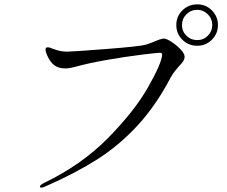

<svg xmlns="http://www.w3.org/2000/svg" viewBox="-20 -852 1040 881"><path d="M789 -737Q789 -777 817 -804.5Q845 -832 885 -832Q925 -832 952.5 -804Q980 -776 980 -737Q980 -697 952 -669.5Q924 -642 885 -642Q845 -642 817 -669.5Q789 -697 789 -737ZM954 -737Q954 -766 933.5 -786.5Q913 -807 885 -807Q856 -807 835.5 -786.5Q815 -766 815 -737Q815 -708 835.5 -688Q856 -668 885 -668Q914 -668 934 -688.5Q954 -709 954 -737ZM163 4Q163 -3 183 -13Q355 -96 476 -219Q597 -342 659.5 -452Q722 -562 724 -601Q724 -610 714 -610Q703 -610 629.5 -601Q556 -592 470 -577Q384 -562 320 -544Q297 -538 280 -538Q246 -538 226 -555Q212 -567 200.5 -589.5Q189 -612 189 -625Q189 -635 199 -635Q207 -635 223 -628Q256 -615 288 -615Q311 -615 466 -627Q621 -639 649 -647Q663 -651 685 -660Q719 -675 732 -675Q744 -675 767 -660Q790 -645 808.5 -625.5Q827 -606 827 -592Q827 -581 820.5 -571Q814 -561 801 -548Q799 -545 786.5 -530.5Q774 -516 764 -498Q696 -368 611 -276Q526 -184 425 -120Q324 -56 187 4Q175 9 170 9Q163 9 163 4Z"/></svg>

Font: Shippori Mincho
Style: Regular
Weight: 400
Designer: FONTDASU
Foundry: FONTDASU / Google Inc. / but / Adobe
Version: Version 3.110; ttfautohint (v1.8.3)